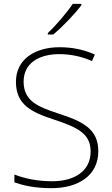

<svg xmlns="http://www.w3.org/2000/svg" viewBox="-20 -970 584 1000"><path d="M404 -943V-950H359C331 -907 271 -837 229 -798V-790H257C309 -833 371 -899 404 -943ZM492 -182C492 -299 410 -338 283 -379C177 -414 103 -444 103 -545C103 -643 186 -688 288 -688C343 -688 400 -678 459 -652L474 -686C416 -712 356 -724 290 -724C163 -724 63 -662 63 -544C63 -426 142 -386 259 -348C383 -307 452 -275 452 -181C452 -75 363 -26 252 -26C172 -26 107 -41 55 -61V-20C102 -4 160 10 249 10C385 10 492 -54 492 -182Z"/></svg>

Font: Noto Sans Canadian Aboriginal ExtraLight
Style: Regular
Weight: 200
Designer: Monotype Design Team, Typotheque's Kevin King
Foundry: Monotype Imaging Inc.
Version: Version 2.004